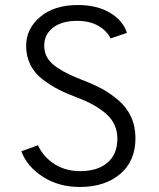

<svg xmlns="http://www.w3.org/2000/svg" viewBox="-20 -732 634 764"><path d="M298 12Q213 12 150 -29Q87 -70 65 -130L131 -154Q153 -107 197 -79Q241 -51 299 -51Q368 -51 407.5 -84.5Q447 -118 447 -180Q447 -239 404 -277.5Q361 -316 289 -343Q246 -359 214.5 -375Q183 -391 150.5 -415.5Q118 -440 101 -474Q84 -508 84 -549Q84 -618 140 -665Q196 -712 290 -712Q366 -712 418 -681Q470 -650 485 -601L420 -579Q406 -609 371.5 -629Q337 -649 287 -649Q226 -649 191 -622Q156 -595 156 -550Q156 -523 168.5 -502Q181 -481 206.5 -464Q232 -447 255.5 -436Q279 -425 317 -410Q358 -394 389.5 -376.5Q421 -359 452.5 -332Q484 -305 501.5 -267Q519 -229 519 -182Q519 -91 458 -39.5Q397 12 298 12Z"/></svg>

Font: Overpass Light
Style: Regular
Weight: 300
Designer: Delve Withrington, Thomas Jockin
Foundry: Delve Fonts
Version: Version 3.000;DELV;Overpass